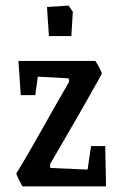

<svg xmlns="http://www.w3.org/2000/svg" viewBox="-20 -666 433 686"><path d="M154.8 -537.1 147.9 -641.1 225.1 -646 240.2 -624 234.9 -537.1ZM61 0Q56.2 -5.9 47.9 -22.9Q39.6 -40 38.1 -45.9Q76.7 -108.4 139.6 -220.5Q202.6 -332.5 227.1 -374L225.1 -386.2L115.2 -392.1L106 -326.2H54.2L45.9 -448.2H320.8Q339.8 -418 344.2 -402.8Q260.3 -252 159.2 -80.1V-65.9L293 -60.1L305.2 -144H356L358.9 0Z"/></svg>

Font: Grenze
Style: Regular
Weight: 400
Designer: Renata Polastri
Foundry: Omnibus-Type
Version: Version 1.002;PS 001.002;hotconv 1.0.88;makeotf.lib2.5.64775